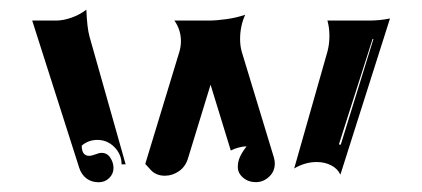

<svg xmlns="http://www.w3.org/2000/svg" viewBox="-20 -511 865 394"><path d="M46.1 -468.8H95.2Q109.4 -468.8 126.3 -474.6Q143.3 -480.5 157.2 -491.2Q158.7 -453.9 163.6 -436.3L237.8 -173.8H229.5Q229.5 -194.3 214.8 -209.1Q200.2 -223.9 179.7 -223.9Q161.6 -223.9 147.7 -212.2Q147.7 -191.4 162.8 -191.2Q168 -191.2 175.7 -194.2Q183.3 -197.3 188.5 -197.3Q200 -197.3 206.4 -187.3Q212.9 -177.2 212.9 -166.3Q212.9 -154.1 204 -145.5Q195.1 -137 182.6 -137Q167.7 -137 157.3 -144.9Q147 -152.8 142.6 -166.5ZM278.1 -174.6 347.9 -404.1Q351.3 -415.3 351.3 -426.5Q351.3 -449.7 337.9 -468.8H408.2Q423.6 -468.8 444.5 -471.7Q465.3 -474.6 483.2 -480.7Q472.7 -457.8 472.7 -430.9Q472.7 -416.3 476.3 -404.1L542.2 -187.3Q543.9 -181.2 543.9 -175.3Q543.9 -159.2 532.1 -148.2Q520.3 -137.2 505.1 -137.2Q489.7 -137.2 478.9 -146.4Q468 -155.5 468 -168.5Q468 -179.7 472.7 -189.6Q477.3 -199.5 486.1 -210.7Q478.5 -210.7 469.2 -208.1Q460 -205.6 453.6 -202.1L412.1 -337.2L365.7 -185.8Q360.6 -168.9 347.2 -159.7Q333.7 -150.4 318.4 -150.4Q300.8 -150.4 290 -161.6ZM583.7 -165.3 651.9 -405Q656 -420.2 656 -437.5Q656 -454.1 651.9 -468.8H736.8Q759.5 -468.8 780.3 -473.1L678.5 -152.6Q672.9 -164.8 659.8 -171.6Q646.7 -178.5 629.9 -178.5Q606 -178.5 583.7 -165.3ZM675.5 -214.8 679.2 -213.9 746.3 -430.9 744.6 -431.2Z"/></svg>

Font: AgreloyInT3
Style: Medium
Weight: 400
Designer: gluk
Foundry: gluk
Version: Version 0.27